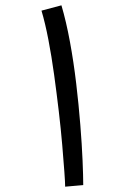

<svg xmlns="http://www.w3.org/2000/svg" viewBox="-20 -696 469 722"><path d="M293 0 225 6Q225 -9 222 -50.5Q219 -92 214 -151Q209 -210 201 -278Q193 -346 183.5 -415Q174 -484 162 -546.5Q150 -609 136 -656L211 -676Q229 -615 243 -539Q257 -463 266.5 -382.5Q276 -302 282 -227Q288 -152 290.5 -92.5Q293 -33 293 0Z"/></svg>

Font: Noto Sans Arabic ExtraCondensed
Style: Regular
Weight: 400
Width: 2
Designer: Monotype Design Team, Nadine Chahine, Nizar Qandah and Khaled Hosny
Foundry: Monotype Imaging Inc.
Version: Version 2.012